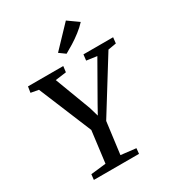

<svg xmlns="http://www.w3.org/2000/svg" viewBox="-230 -1122 1136 1252"><g transform="rotate(-30 338.0 -496.0)"><path d="M102.5 0 107 -40.5 221 -53.5 251 -290.5 86.5 -688 28.5 -698.5 35.5 -743H301L295.5 -699L213 -688L314.5 -419L334.5 -350.5L372 -418L526 -688L448 -699L453 -743H676.5L671.5 -699L610 -688.5L364.5 -293L333.5 -53.5L446.5 -40.5L442.5 0ZM360 -801.5 314.5 -834.5 464 -991.5 543.5 -935Q519.5 -908.5 486.2 -882.8Q453 -857 419.2 -836.2Q385.5 -815.5 360 -801.5Z"/></g></svg>

Font: Merriweather 24pt Medium
Style: Italic
Weight: 500
Italic angle: -7.8°
Version: Version 2.101